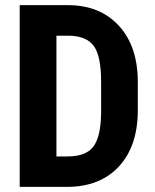

<svg xmlns="http://www.w3.org/2000/svg" viewBox="-20 -731 605 751"><path d="M57.1 0V-710.9H245.1Q369.6 -710.9 443.6 -631.8Q517.6 -552.7 519 -415V-299.8Q519 -159.7 445.1 -79.8Q371.1 0 241.2 0ZM200.7 -591.3V-119.1H243.7Q315.4 -119.1 344.7 -157Q374 -194.8 375.5 -287.6V-411.1Q375.5 -510.7 347.7 -550Q319.8 -589.4 252.9 -591.3Z"/></svg>

Font: TypoPRO Roboto
Style: Bold
Weight: 700
Designer: Google
Version: Version 2.136; 2016